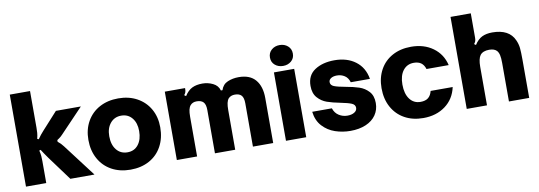

<svg xmlns="http://www.w3.org/2000/svg" viewBox="-59 -1168 4398 1568"><g transform="rotate(-10 2139.5 -383.5)"><path d="M55 0V-763H223V-459Q223 -435 221.5 -416Q220 -397 213 -368L225 -363Q248 -397 275 -426L403 -567H610L418 -366Q404 -351 390 -341.5Q376 -332 373 -330V-316Q399 -296 418 -270L623 0H423L275 -201Q243 -246 225 -275L213 -271Q220 -242 221.5 -223.5Q223 -205 223 -182V0Z M623 -287Q623 -373 660.5 -439.5Q698 -506 765.5 -542.5Q833 -579 921 -579Q1009 -579 1076.5 -542Q1144 -505 1181.5 -439Q1219 -373 1219 -287Q1219 -198 1182 -130Q1145 -62 1077.5 -25Q1010 12 921 12Q833 12 765.5 -25Q698 -62 660.5 -130Q623 -198 623 -287ZM1044 -287Q1044 -354 1010.5 -395Q977 -436 921 -436Q865 -436 830.5 -395Q796 -354 796 -287Q796 -216 830 -174Q864 -132 921 -132Q978 -132 1011 -174.5Q1044 -217 1044 -287Z M1306 0V-567H1474V-561Q1474 -545 1470.5 -534Q1467 -523 1457 -511L1471 -501Q1499 -545 1534 -562Q1569 -579 1619 -579Q1665 -579 1706 -559Q1747 -539 1759 -497H1772Q1787 -544 1829 -561.5Q1871 -579 1920 -579Q2013 -579 2059 -524.5Q2105 -470 2105 -374V0H1937V-359Q1937 -405 1919.5 -424.5Q1902 -444 1865 -444Q1832 -444 1812 -424Q1800 -410 1795 -387Q1790 -364 1790 -328V0H1622V-359Q1622 -405 1604 -424.5Q1586 -444 1548 -444Q1515 -444 1496 -423Q1484 -409 1479 -387Q1474 -365 1474 -328V0Z M2379 0H2211V-567H2379ZM2200 -692Q2200 -731 2227.5 -755Q2255 -779 2295 -779Q2335 -779 2362.5 -755Q2390 -731 2390 -692Q2390 -653 2362.5 -629.5Q2335 -606 2295 -606Q2255 -606 2227.5 -629.5Q2200 -653 2200 -692Z M2463 -196H2626Q2639 -156 2671 -135.5Q2703 -115 2742 -115Q2777 -115 2799.5 -129Q2822 -143 2822 -166Q2822 -192 2794 -204Q2766 -216 2705 -228Q2638 -241 2594 -256.5Q2550 -272 2518 -308Q2486 -344 2486 -406Q2486 -494 2551 -536.5Q2616 -579 2714 -579Q2819 -579 2888.5 -526.5Q2958 -474 2974 -379H2815Q2804 -417 2776 -435Q2748 -453 2713 -453Q2682 -453 2663.5 -441Q2645 -429 2645 -410Q2645 -384 2673.5 -372.5Q2702 -361 2764 -350Q2832 -338 2877 -323Q2922 -308 2954.5 -273Q2987 -238 2987 -177Q2987 -121 2957.5 -78Q2928 -35 2873 -11.5Q2818 12 2744 12Q2679 12 2618.5 -8.5Q2558 -29 2515 -75.5Q2472 -122 2463 -196Z M3054 -287Q3054 -373 3090.5 -439.5Q3127 -506 3194 -542.5Q3261 -579 3349 -579Q3456 -579 3530.5 -525Q3605 -471 3627 -378H3443Q3432 -413 3409 -429.5Q3386 -446 3349 -446Q3293 -446 3260 -403.5Q3227 -361 3227 -287Q3227 -210 3260 -166Q3293 -122 3349 -122Q3390 -122 3413 -140.5Q3436 -159 3445 -196H3628Q3607 -99 3532 -43.5Q3457 12 3349 12Q3261 12 3194.5 -25Q3128 -62 3091 -129.5Q3054 -197 3054 -287Z M3710 0V-763H3878V-561Q3878 -545 3874.5 -534Q3871 -523 3861 -511L3875 -501Q3903 -545 3938 -562Q3973 -579 4023 -579Q4163 -579 4206 -481Q4221 -448 4224.5 -414.5Q4228 -381 4228 -317V0H4060V-319Q4060 -361 4054.5 -385Q4049 -409 4036 -423Q4016 -444 3974 -444Q3922 -444 3899 -415Q3878 -387 3878 -319V0Z"/></g></svg>

Font: Open Sauce Sans Black
Style: Regular
Weight: 900
Designer: Alfredo Marco Pradil
Foundry: Creative Sauce Fz LLC
Version: Version 1.477